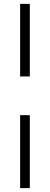

<svg xmlns="http://www.w3.org/2000/svg" viewBox="-20 -745 258 992"><path d="M84 -725H134V-350H84ZM84 -150H134V227H84Z"/></svg>

Font: TitilliumText
Style: Light
Weight: 300
Designer: Accademia di Belle Arti di Urbino and others
Foundry: Accademia di Belle Arti di Urbino and others.
Version: Version 60.001